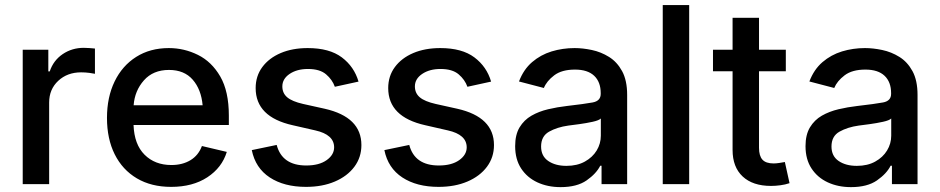

<svg xmlns="http://www.w3.org/2000/svg" viewBox="-20 -748 3820 780"><path d="M72.3 0V-545.9H176.3V-458H182.1Q196.8 -502.4 234.6 -528.1Q272.5 -553.7 320.3 -553.7Q330.6 -553.7 344 -552.7Q357.4 -551.8 365.7 -550.8V-448.2Q359.9 -449.7 343.3 -451.9Q326.7 -454.1 309.6 -454.1Q253.4 -454.1 216.6 -419.7Q179.7 -385.3 179.7 -331.5V0Z M675.3 11.2Q594.7 11.2 536.1 -23.4Q477.5 -58.1 446 -121.1Q414.6 -184.1 414.6 -269Q414.6 -353 445.6 -417Q476.6 -481 533.2 -516.8Q589.8 -552.7 666 -552.7Q728 -552.7 783.9 -525.1Q839.8 -497.6 874.8 -437.3Q909.7 -377 909.7 -278.3V-240.2H522.5Q525.4 -161.1 567.4 -119.4Q609.4 -77.6 676.3 -77.6Q721.2 -77.6 753.7 -97.2Q786.1 -116.7 800.3 -154.8L901.4 -130.9Q881.8 -66.9 822.3 -27.8Q762.7 11.2 675.3 11.2ZM522.9 -320.3H803.2Q797.4 -384.8 762.9 -424.3Q728.5 -463.9 666.5 -463.9Q602.1 -463.9 564.7 -421.6Q527.3 -379.4 522.9 -320.3Z M1223.1 11.2Q1134.3 11.2 1075.9 -27.1Q1017.6 -65.4 1002.9 -138.2L1104 -159.2Q1126 -75.7 1224.1 -75.7Q1276.4 -75.7 1306.9 -97.4Q1337.4 -119.1 1337.4 -149.4Q1337.4 -201.2 1260.7 -218.3L1168.9 -239.3Q1018.6 -272.9 1018.6 -390.1Q1018.6 -439 1045.7 -475.6Q1072.8 -512.2 1120.4 -532.5Q1168 -552.7 1230 -552.7Q1318.4 -552.7 1368.7 -514.9Q1418.9 -477.1 1436.5 -416.5L1340.3 -395.5Q1330.1 -424.3 1304.7 -446Q1279.3 -467.8 1231 -467.8Q1186.5 -467.8 1156.7 -447.8Q1127 -427.7 1127 -397Q1127 -369.6 1146.7 -352.8Q1166.5 -335.9 1211.4 -325.7L1299.3 -306.2Q1448.2 -272.5 1448.2 -158.7Q1448.2 -108.9 1419.7 -70.6Q1391.1 -32.2 1340.3 -10.5Q1289.6 11.2 1223.1 11.2Z M1761.7 11.2Q1672.9 11.2 1614.5 -27.1Q1556.2 -65.4 1541.5 -138.2L1642.6 -159.2Q1664.6 -75.7 1762.7 -75.7Q1814.9 -75.7 1845.5 -97.4Q1876 -119.1 1876 -149.4Q1876 -201.2 1799.3 -218.3L1707.5 -239.3Q1557.1 -272.9 1557.1 -390.1Q1557.1 -439 1584.2 -475.6Q1611.3 -512.2 1658.9 -532.5Q1706.5 -552.7 1768.6 -552.7Q1856.9 -552.7 1907.2 -514.9Q1957.5 -477.1 1975.1 -416.5L1878.9 -395.5Q1868.7 -424.3 1843.3 -446Q1817.9 -467.8 1769.5 -467.8Q1725.1 -467.8 1695.3 -447.8Q1665.5 -427.7 1665.5 -397Q1665.5 -369.6 1685.3 -352.8Q1705.1 -335.9 1750 -325.7L1837.9 -306.2Q1986.8 -272.5 1986.8 -158.7Q1986.8 -108.9 1958.3 -70.6Q1929.7 -32.2 1878.9 -10.5Q1828.1 11.2 1761.7 11.2Z M2257.3 12.2Q2205.1 12.2 2163.3 -7.1Q2121.6 -26.4 2097.2 -63.5Q2072.8 -100.6 2072.8 -154.3Q2072.8 -200.7 2090.8 -230.7Q2108.9 -260.7 2139.2 -278.1Q2169.4 -295.4 2206.8 -304.2Q2244.1 -313 2282.7 -317.4Q2355 -325.7 2387.7 -331.8Q2420.4 -337.9 2420.4 -366.7V-369.6Q2420.4 -415 2393.8 -440.2Q2367.2 -465.3 2315.9 -465.3Q2262.2 -465.3 2231.4 -441.9Q2200.7 -418.5 2189.5 -390.6L2088.4 -417Q2106.9 -465.8 2141.6 -495.6Q2176.3 -525.4 2220.9 -539.1Q2265.6 -552.7 2314.5 -552.7Q2347.2 -552.7 2384.3 -544.9Q2421.4 -537.1 2454.1 -516.8Q2486.8 -496.6 2507.3 -459Q2527.8 -421.4 2527.8 -362.3V0H2423.8V-74.7H2418.5Q2402.3 -42.5 2363 -15.1Q2323.7 12.2 2257.3 12.2ZM2281.2 -74.2Q2324.7 -74.2 2356 -91.6Q2387.2 -108.9 2404.1 -136.7Q2420.9 -164.6 2420.9 -196.8V-266.6Q2413.1 -258.8 2387.5 -253.2Q2361.8 -247.6 2333.5 -243.7Q2305.2 -239.7 2288.6 -237.8Q2243.2 -231.4 2210.7 -213.1Q2178.2 -194.8 2178.2 -152.8Q2178.2 -113.8 2207.3 -94Q2236.3 -74.2 2281.2 -74.2Z M2779.8 -727.5V0H2672.4V-727.5Z M3172.4 -545.9V-458.5H3063.5V-147.5Q3063.5 -114.7 3077.4 -99.4Q3091.3 -84 3123 -84Q3131.8 -84 3145.3 -85.9Q3158.7 -87.9 3168.5 -89.8L3187.5 -3.9Q3170.4 2 3150.6 4.6Q3130.9 7.3 3112.3 7.3Q3038.1 7.3 2997.1 -31Q2956.1 -69.3 2956.1 -138.7V-458.5H2876.5V-545.9H2956.1V-675.8H3063.5V-545.9Z M3437 12.2Q3384.8 12.2 3343 -7.1Q3301.3 -26.4 3276.9 -63.5Q3252.4 -100.6 3252.4 -154.3Q3252.4 -200.7 3270.5 -230.7Q3288.6 -260.7 3318.8 -278.1Q3349.1 -295.4 3386.5 -304.2Q3423.8 -313 3462.4 -317.4Q3534.7 -325.7 3567.4 -331.8Q3600.1 -337.9 3600.1 -366.7V-369.6Q3600.1 -415 3573.5 -440.2Q3546.9 -465.3 3495.6 -465.3Q3441.9 -465.3 3411.1 -441.9Q3380.4 -418.5 3369.1 -390.6L3268.1 -417Q3286.6 -465.8 3321.3 -495.6Q3356 -525.4 3400.6 -539.1Q3445.3 -552.7 3494.1 -552.7Q3526.9 -552.7 3564 -544.9Q3601.1 -537.1 3633.8 -516.8Q3666.5 -496.6 3687 -459Q3707.5 -421.4 3707.5 -362.3V0H3603.5V-74.7H3598.1Q3582 -42.5 3542.7 -15.1Q3503.4 12.2 3437 12.2ZM3460.9 -74.2Q3504.4 -74.2 3535.6 -91.6Q3566.9 -108.9 3583.7 -136.7Q3600.6 -164.6 3600.6 -196.8V-266.6Q3592.8 -258.8 3567.1 -253.2Q3541.5 -247.6 3513.2 -243.7Q3484.9 -239.7 3468.3 -237.8Q3422.9 -231.4 3390.4 -213.1Q3357.9 -194.8 3357.9 -152.8Q3357.9 -113.8 3387 -94Q3416 -74.2 3460.9 -74.2Z"/></svg>

Font: Inter Medium
Style: Regular
Weight: 500
Designer: Rasmus Andersson
Foundry: rsms
Version: Version 4.001;git-9221beed3